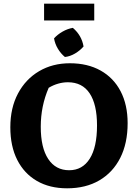

<svg xmlns="http://www.w3.org/2000/svg" viewBox="-20 -1009 748 1041"><path d="M344 12Q249 12 180 -28Q111 -68 73.5 -142Q36 -216 36 -319Q36 -424 77.5 -502Q119 -580 192 -623Q265 -666 359 -666Q455 -666 525.5 -626.5Q596 -587 634 -514Q672 -441 672 -341Q672 -232 632 -153Q592 -74 518.5 -31Q445 12 344 12ZM355 -86Q427 -86 466.5 -148.5Q506 -211 506 -329Q506 -443 466 -503Q426 -563 348 -563Q322 -563 295.5 -555.5Q269 -548 244 -533Q201 -434 201 -322Q201 -208 241.5 -147Q282 -86 355 -86ZM219 -898V-989H491V-898ZM375 -858Q423 -817 433 -757Q414 -735 387 -719Q360 -703 332 -700Q310 -718 294 -744.5Q278 -771 273 -801Q292 -822 319 -837.5Q346 -853 375 -858Z"/></svg>

Font: Piazzolla SC
Style: Bold
Weight: 700
Designer: Juan Pablo del Peral
Foundry: Huerta Tipografica
Version: Version 1.330